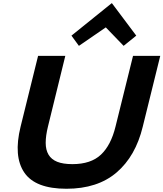

<svg xmlns="http://www.w3.org/2000/svg" viewBox="-20 -1155 1009 1185"><path d="M821 -935 743 -872 633 -986 467 -872 421 -935 669 -1135H671ZM861 -373Q817 -191 699.5 -90.5Q582 10 390 10Q198 10 130 -90Q62 -190 107 -373L215 -810H383L276 -374Q262 -317 262 -273.5Q262 -230 279.5 -200.5Q297 -171 333 -156.5Q369 -142 427 -142Q541 -142 603 -200.5Q665 -259 693 -374L801 -810H969Z"/></svg>

Font: TypoPRO Sinkin Sans
Style: 700 Bold Italic
Weight: 700
Italic angle: -112°
Designer: Keith Bates
Foundry: K-Type
Version: Sinkin Sans (version 1.0)  by Keith Bates   •   © 2014   www